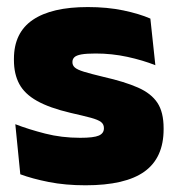

<svg xmlns="http://www.w3.org/2000/svg" viewBox="-20 -526 515 558"><path d="M228.5 12.5Q170 12.5 122 3Q74 -6.5 39 -19.5L24.5 -165Q63.5 -150 111.2 -137.8Q159 -125.5 213 -125.5Q252.5 -125.5 267.2 -132Q282 -138.5 282 -153V-154Q282 -165 273.5 -171.5Q265 -178 243.8 -183.8Q222.5 -189.5 185 -198Q123.5 -212.5 87.5 -232.8Q51.5 -253 36 -282Q20.5 -311 20.5 -351V-355Q20.5 -431 75.2 -468.2Q130 -505.5 235 -505.5Q291.5 -505.5 338.2 -495.8Q385 -486 417 -472L431.5 -336.5Q395 -351 350 -360.8Q305 -370.5 258 -370.5Q231 -370.5 216.2 -367.8Q201.5 -365 196 -359.5Q190.5 -354 190.5 -346V-345Q190.5 -336 197.5 -329.8Q204.5 -323.5 224 -317.5Q243.5 -311.5 281 -302.5Q342.5 -288.5 381 -271.5Q419.5 -254.5 437.5 -227.2Q455.5 -200 455.5 -153.5V-150.5Q455.5 -67.5 400 -27.5Q344.5 12.5 228.5 12.5Z"/></svg>

Font: Anek Bangla Medium ExtraBold
Style: Regular
Weight: 800
Version: Version 1.003